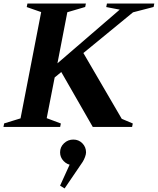

<svg xmlns="http://www.w3.org/2000/svg" viewBox="-78 -720 896 1089"><path d="M-58.4 0 -54.4 -20 46.8 -51.2 36.8 -39.8 157.2 -660.2 163.2 -648.8 73.6 -680 77.6 -700H409.2L405.2 -680.4L295.6 -648.2L305.6 -659.6L246.2 -352.6L240.6 -354.6L609 -672.2L609.4 -663.8L524.6 -680L528.6 -700H797.2L793.2 -680.4L668.2 -648L684.8 -657L374.2 -402.2L382.6 -440.4L617 -38.4L607.6 -48.2L675.2 -19.6L671.2 0H448.2L265.6 -318.4L277 -317.6L224.2 -274.2L233.6 -288.6L185.2 -41L179.8 -52.4L267.2 -19.6L263.2 0ZM288.4 348.8 262.8 333 331.8 181.2V216.6Q303 214.6 282.9 193.5Q262.8 172.4 262.8 144.2Q262.8 113.8 285 92.7Q307.2 71.6 338 71.6Q368.2 71.6 389.1 92.7Q410 113.8 410 144.2Q410 155 404.3 170.4Q398.6 185.8 391 198Z"/></svg>

Font: Wittgenstein
Style: Italic
Weight: 400
Italic angle: -11°
Designer: Jörg Drees
Foundry: Jörg Drees
Version: Version 1.500